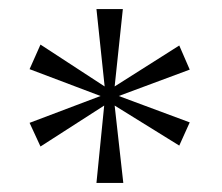

<svg xmlns="http://www.w3.org/2000/svg" viewBox="-20 -780 487 422"><path d="M192 -378 209 -548 69 -458 45 -510 201 -569 45 -628 69 -682 210 -590 192 -760H250L232 -590L374 -680L397 -627L241 -569L397 -511L374 -460L232 -548L251 -378Z"/></svg>

Font: Noto Serif Tibetan ExtraLight
Style: Regular
Weight: 200
Designer: Monotype Design Team
Foundry: Monotype Imaging Inc.
Version: Version 2.103; ttfautohint (v1.8.4.7-5d5b)